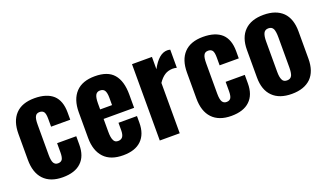

<svg xmlns="http://www.w3.org/2000/svg" viewBox="-61 -972 2325 1366"><g transform="rotate(-20 1101.0 -289.0)"><path d="M89 -43C56 -78 40 -128 40 -192V-387C40 -452 56 -501 89 -536C122 -571 170 -588 233 -588C295 -588 342 -573 374 -544C405 -515 421 -471 421 -412V-357H276V-416C276 -441 273 -459 266 -469C259 -478 249 -483 234 -483C218 -483 207 -477 201 -465C194 -453 191 -432 191 -402V-174C191 -144 195 -123 202 -112C209 -101 219 -95 234 -95C249 -95 260 -100 267 -111C273 -122 276 -139 276 -162V-232H421V-168C421 -110 405 -66 373 -36C341 -5 294 10 233 10C170 10 122 -8 89 -43Z M546 -42C513 -77 496 -127 496 -192V-386C496 -451 513 -501 546 -536C579 -571 627 -588 690 -588C755 -588 802 -571 832 -536C862 -501 877 -450 877 -382V-281H646V-184C646 -155 649 -134 656 -120C662 -105 673 -98 690 -98C705 -98 717 -103 725 -114C732 -124 736 -140 736 -163V-219H876V-169C876 -111 860 -67 828 -36C796 -5 750 10 690 10C627 10 579 -7 546 -42ZM736 -353V-409C736 -434 732 -453 725 -464C718 -475 706 -480 690 -480C675 -480 664 -474 657 -462C650 -450 646 -429 646 -398V-353Z M969 -578H1120V-485C1156 -552 1195 -585 1238 -585C1243 -585 1251 -584 1260 -582V-445C1248 -448 1237 -449 1228 -449C1205 -448 1186 -443 1169 -432C1152 -421 1135 -404 1120 -381V0H969Z M1365 -43C1332 -78 1316 -128 1316 -192V-387C1316 -452 1332 -501 1365 -536C1398 -571 1446 -588 1509 -588C1571 -588 1618 -573 1650 -544C1681 -515 1697 -471 1697 -412V-357H1552V-416C1552 -441 1549 -459 1542 -469C1535 -478 1525 -483 1510 -483C1494 -483 1483 -477 1477 -465C1470 -453 1467 -432 1467 -402V-174C1467 -144 1471 -123 1478 -112C1485 -101 1495 -95 1510 -95C1525 -95 1536 -100 1543 -111C1549 -122 1552 -139 1552 -162V-232H1697V-168C1697 -110 1681 -66 1649 -36C1617 -5 1570 10 1509 10C1446 10 1398 -8 1365 -43Z M1823 -40C1789 -73 1772 -122 1772 -185V-393C1772 -456 1789 -505 1823 -538C1856 -571 1904 -588 1967 -588C2030 -588 2078 -571 2112 -538C2145 -505 2162 -456 2162 -393V-185C2162 -122 2145 -73 2112 -40C2078 -7 2030 10 1967 10C1904 10 1856 -7 1823 -40ZM2004 -113C2010 -126 2013 -147 2013 -174V-403C2013 -430 2010 -451 2004 -465C1997 -479 1985 -486 1967 -486C1950 -486 1938 -479 1931 -465C1924 -450 1921 -430 1921 -403V-174C1921 -147 1924 -127 1931 -113C1937 -99 1949 -92 1967 -92C1985 -92 1997 -99 2004 -113Z"/></g></svg>

Font: Oswald SemiBold
Style: Regular
Weight: 400
Version: Version